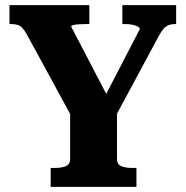

<svg xmlns="http://www.w3.org/2000/svg" viewBox="-20 -730 726 750"><path d="M254 -311 267 -261 84 -597Q75 -613 66.5 -621.5Q58 -630 48 -633Q38 -636 23 -636H17V-710H329V-636H315Q299 -636 286 -635Q273 -634 265.5 -632Q258 -630 258 -626L417 -321L369 -313L526 -616Q526 -622 518 -626.5Q510 -631 497 -633.5Q484 -636 468 -636H458V-710H668V-636H662Q649 -636 638 -631.5Q627 -627 618 -616.5Q609 -606 599 -587L422 -258L437 -311V-109Q437 -88 453.5 -81Q470 -74 495 -74H513V0H178V-74H195Q221 -74 237.5 -81Q254 -88 254 -109Z"/></svg>

Font: Roboto Serif SemiCondensed
Style: Bold
Weight: 700
Width: 4
Designer: Greg Gazdowicz
Foundry: Commercial Type
Version: Version 1.007